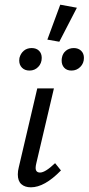

<svg xmlns="http://www.w3.org/2000/svg" viewBox="-20 -793 378 819"><path d="M56 -49Q56 -64 60 -79L139 -416H210L135 -97Q132 -85 132 -77Q132 -57 151 -57Q173 -57 215 -97L240 -66Q170 6 112 6Q86 6 71 -7.5Q56 -21 56 -49ZM182 -624 237 -773 308 -760 233 -615ZM62 -535Q62 -542 63 -546Q68 -565 81.5 -576.5Q95 -588 115 -588Q135 -588 146.5 -576.5Q158 -565 158 -546Q158 -523 143 -507.5Q128 -492 106 -492Q86 -492 74 -504Q62 -516 62 -535ZM243 -534Q243 -542 244 -546Q247 -565 261 -576.5Q275 -588 295 -588Q314 -588 326 -576.5Q338 -565 338 -546Q338 -523 322.5 -507.5Q307 -492 285 -492Q265 -492 254 -504Q243 -516 243 -534Z"/></svg>

Font: Ysabeau Medium
Style: Italic
Weight: 500
Italic angle: -12°
Designer: Christian Thalmann (Catharsis Fonts)
Version: Version 0.003